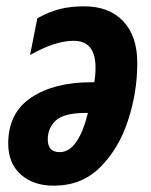

<svg xmlns="http://www.w3.org/2000/svg" viewBox="-20 -577 477 607"><path d="M414 -378Q414 -463 369.5 -510Q325 -557 246 -557Q204 -557 169.5 -548.5Q135 -540 98 -519L75 -403Q154 -448 213 -448Q282 -448 282 -363Q282 -338 278 -317H269Q151 -317 78.5 -268.5Q6 -220 6 -123Q6 -61 45.5 -25.5Q85 10 150 10Q238 10 296.5 -48Q355 -106 384.5 -195.5Q414 -285 414 -378ZM131 -136Q131 -172 156.5 -196Q182 -220 252 -220H258Q227 -96 169 -96Q131 -96 131 -136Z"/></svg>

Font: Noto Sans UI Condensed ExtraBold
Style: Italic
Weight: 800
Width: 3
Designer: Monotype Design Team
Foundry: Monotype Imaging Inc.
Version: 1.001